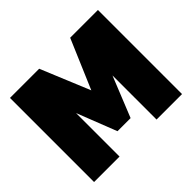

<svg xmlns="http://www.w3.org/2000/svg" viewBox="-156 -915 1130 1130"><g transform="rotate(-45 409.0 -350.0)"><path d="M43 0V-700H286L413 -393L544 -700H775V0H563V-367L461 -114H352L255 -362V0Z"/></g></svg>

Font: Georama ExtraCondensed Thin Black
Style: Regular
Weight: 900
Version: Version 1.001